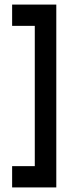

<svg xmlns="http://www.w3.org/2000/svg" viewBox="-20 -731 328 839"><path d="M33 -5H132V-618H33V-711H226V88H33Z"/></svg>

Font: Ekushey Amar Bangla
Style: Bold
Weight: 700
Designer: Al Mamun Sumon
Foundry: Al Mamun Sumon
Version: Version 1.0